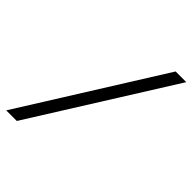

<svg xmlns="http://www.w3.org/2000/svg" viewBox="-231 -856 1082 1082"><g transform="rotate(45 310.0 -315.0)"><path d="M94 100 614.5 -730H529.5L9.5 100Z"/></g></svg>

Font: Monaspace Neon Light
Style: Italic
Weight: 300
Italic angle: -11°
Designer: Riley Cran & the Lettermatic Team
Foundry: Lettermatic
Version: Version 1.200 (Monaspace Neon)